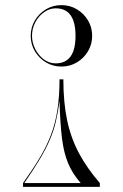

<svg xmlns="http://www.w3.org/2000/svg" viewBox="-20 -730 480 750"><path d="M100 -590Q100 -623 116.2 -650.2Q132.5 -677.5 159.8 -693.8Q187 -710 220 -710Q253 -710 280.2 -693.8Q307.5 -677.5 323.8 -650.2Q340 -623 340 -590Q340 -557 323.8 -529.8Q307.5 -502.5 280.2 -486.2Q253 -470 220 -470Q187 -470 159.8 -486.2Q132.5 -502.5 116.2 -529.8Q100 -557 100 -590ZM105 -590Q105 -563.5 117.5 -538.8Q130 -514 151 -498.2Q172 -482.5 197.5 -482.5Q275 -482.5 275 -590Q275 -697.5 197.5 -697.5Q174 -697.5 152.8 -682.8Q131.5 -668 118.2 -643.5Q105 -619 105 -590ZM70 0V-15Q107.5 -67.5 134.5 -112.5Q161.5 -157.5 178.8 -202.5Q196 -247.5 204.2 -300Q212.5 -352.5 212.5 -420H227.5Q227.5 -330 242.2 -260.2Q257 -190.5 288.5 -131.5Q320 -72.5 370 -15V0ZM75 -15H295Q262.5 -52.5 245.8 -93Q229 -133.5 222 -190.5Q215 -247.5 212.5 -335Q206.5 -291 198.2 -255.5Q190 -220 175.2 -185.2Q160.5 -150.5 136.5 -110Q112.5 -69.5 75 -15Z"/></svg>

Font: Engraving Unshaded CC
Style: Bold
Weight: 700
Designer: indestructible type*
Foundry: Cowboy Collective
Version: Version 1.000